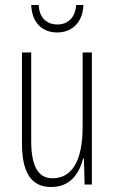

<svg xmlns="http://www.w3.org/2000/svg" viewBox="-20 -805 458 769"><path d="M314 -785H285C282 -738 255 -707 210 -707C164 -707 137 -737 135 -785H105C108 -712 151 -675 209 -675C271 -675 312 -718 314 -785ZM348 -595H311V-299C311 -156 266 -91 190 -91C135 -91 105 -136 105 -240V-595H68V-231C68 -115 104 -56 185 -56C264 -56 298 -113 313 -170H316L319 -66H348Z"/></svg>

Font: Noto Sans Malayalam UI ExtraCondensed ExtraLight
Style: Regular
Weight: 200
Width: 2
Designer: Jelle Bosma - Monotype Design Team
Foundry: Monotype Imaging Inc.
Version: Version 2.104